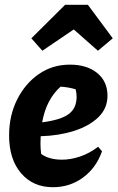

<svg xmlns="http://www.w3.org/2000/svg" viewBox="-20 -770 491 802"><path d="M201 12Q118 12 68 -46.5Q18 -105 18 -204Q18 -287 51.5 -354Q85 -421 142 -460.5Q199 -500 272 -500Q343 -500 386 -465Q429 -430 429 -370Q429 -317 390.5 -280Q352 -243 288.5 -223Q225 -203 150 -201Q149 -187 149 -171Q149 -149 152 -127Q185 -103 239 -103Q275 -103 314 -116Q353 -129 390 -157L406 -138Q382 -69 327 -28.5Q272 12 201 12ZM300 -366Q300 -381 296 -397Q266 -406 233 -408Q203 -381 184 -344.5Q165 -308 156 -259Q234 -269 267 -293.5Q300 -318 300 -366ZM347 -750 451 -610 389 -558 288 -647 157 -558 111 -610 252 -750Z"/></svg>

Font: Piazzolla
Style: Bold Italic
Weight: 700
Italic angle: -11.3°
Designer: Juan Pablo del Peral
Foundry: Huerta Tipografica
Version: Version 1.330